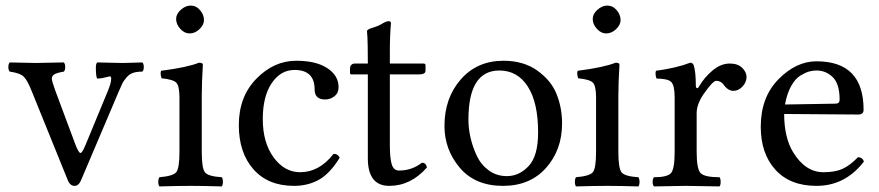

<svg xmlns="http://www.w3.org/2000/svg" viewBox="-20 -667 3153 689"><path d="M329 -385Q324 -390 324 -426Q324 -438 329 -443Q340 -443 372 -442Q404 -441 421 -441Q435 -441 458.5 -442Q482 -443 491 -443Q496 -438 496 -426Q496 -415 491 -410Q471 -410 457.5 -405.5Q444 -401 433.5 -388.5Q423 -376 419 -367.5Q415 -359 405 -336L272 -23Q263 0 248 0Q231 0 223 -21L95 -337Q79 -378 65.5 -391.5Q52 -405 15 -410Q10 -415 10 -426Q10 -438 15 -443Q30 -443 60.5 -442Q91 -441 108 -441Q124 -441 158 -442Q192 -443 209 -443Q214 -438 214 -426Q214 -415 209 -410Q185 -406 175.5 -400.5Q166 -395 166 -385Q166 -376 178 -343L250 -150Q262 -118 269 -118Q275 -118 287 -147L368 -343Q379 -370 379 -385Q379 -393 374 -393Q372 -393 357 -389Q342 -385 329 -385Z M612 -599Q612 -617 629 -632Q646 -647 664 -647Q684 -647 698 -630.5Q712 -614 712 -595Q712 -578 696 -562.5Q680 -547 660 -547Q642 -547 627 -563.5Q612 -580 612 -599ZM704 -122Q704 -62 716 -48Q728 -34 776 -31Q780 -25 780 -14Q780 -4 776 2Q708 0 664 0Q620 0 552 2Q548 -4 548 -14Q548 -25 552 -31Q600 -35 612 -48.5Q624 -62 624 -122V-317Q624 -359 612.5 -370.5Q601 -382 560 -386Q554 -402 558 -413Q652 -425 694 -442Q708 -442 708 -435Q704 -371 704 -321Z M1199 -101Q1164 -44 1124.5 -22Q1085 0 1035 0Q942 0 889.5 -59.5Q837 -119 837 -218Q837 -320 900 -384.5Q963 -449 1043 -449Q1114 -449 1154.5 -422.5Q1195 -396 1195 -354Q1195 -333 1180 -321.5Q1165 -310 1147 -310Q1109 -310 1109 -346Q1109 -416 1037 -416Q987 -416 955 -368.5Q923 -321 923 -240Q923 -155 962 -102Q1001 -49 1057 -49Q1126 -49 1177 -115Q1193 -115 1199 -101Z M1254 -439H1300Q1300 -477 1299.5 -502Q1299 -527 1298.5 -534.5Q1298 -542 1297.5 -547Q1297 -552 1297 -555Q1297 -562 1319 -568Q1339 -574 1353 -583Q1367 -591 1375 -591Q1383 -591 1383 -583Q1379 -543 1379 -478V-439H1499Q1507 -439 1507 -433V-413Q1507 -400 1483 -400H1379V-147Q1379 -98 1386 -76.5Q1393 -55 1412 -55Q1458 -55 1494 -83Q1509 -83 1512 -66Q1454 0 1377 0Q1300 0 1300 -99V-400H1241Q1236 -400 1236 -406V-419Q1236 -439 1254 -439Z M1997 -224Q1997 -129 1939.5 -64.5Q1882 0 1785 0Q1685 0 1630 -65Q1575 -130 1575 -215Q1575 -315 1633.5 -382Q1692 -449 1787 -449Q1859 -449 1908.5 -413.5Q1958 -378 1977.5 -329Q1997 -280 1997 -224ZM1772 -414Q1661 -414 1661 -238Q1661 -206 1668.5 -173Q1676 -140 1691 -108Q1706 -76 1734 -55.5Q1762 -35 1799 -35Q1843 -35 1877 -71Q1911 -107 1911 -192Q1911 -299 1874 -356.5Q1837 -414 1772 -414Z M2107 -599Q2107 -617 2124 -632Q2141 -647 2159 -647Q2179 -647 2193 -630.5Q2207 -614 2207 -595Q2207 -578 2191 -562.5Q2175 -547 2155 -547Q2137 -547 2122 -563.5Q2107 -580 2107 -599ZM2199 -122Q2199 -62 2211 -48Q2223 -34 2271 -31Q2275 -25 2275 -14Q2275 -4 2271 2Q2203 0 2159 0Q2115 0 2047 2Q2043 -4 2043 -14Q2043 -25 2047 -31Q2095 -35 2107 -48.5Q2119 -62 2119 -122V-317Q2119 -359 2107.5 -370.5Q2096 -382 2055 -386Q2049 -402 2053 -413Q2147 -425 2189 -442Q2203 -442 2203 -435Q2199 -371 2199 -321Z M2477 -358Q2477 -353 2480.5 -351Q2484 -349 2488 -356Q2508 -390 2537.5 -414.5Q2567 -439 2599 -439Q2628 -439 2643.5 -423.5Q2659 -408 2659 -391Q2659 -372 2644.5 -356.5Q2630 -341 2612 -341Q2592 -341 2576 -364Q2566 -377 2550 -377Q2538 -377 2504 -328Q2480 -292 2480 -261V-122Q2480 -61 2494 -46Q2508 -31 2562 -31Q2566 -27 2566 -14Q2566 -2 2562 2Q2545 2 2503.5 1Q2462 0 2441 0Q2420 0 2382 1Q2344 2 2327 2Q2322 -3 2322 -14Q2322 -26 2327 -31Q2375 -31 2388 -46Q2401 -61 2401 -122V-317Q2401 -360 2389 -372.5Q2377 -385 2336 -385Q2330 -402 2334 -413Q2408 -423 2457 -442Q2465 -442 2469 -434Q2477 -412 2477 -358Z M2797 -292 2978 -295Q2993 -295 2993 -309Q2993 -366 2968.5 -390Q2944 -414 2910 -414Q2897 -414 2884 -410.5Q2871 -407 2852.5 -396Q2834 -385 2819 -358Q2804 -331 2797 -292ZM2910 0Q2815 0 2762.5 -58Q2710 -116 2710 -212Q2710 -318 2773.5 -382.5Q2837 -447 2910 -447Q3079 -447 3079 -273Q3079 -256 3060 -256L2794 -258Q2794 -174 2826 -121Q2870 -49 2935 -49Q2977 -49 3003.5 -61Q3030 -73 3059 -103Q3076 -102 3080 -87Q3013 0 2910 0Z"/></svg>

Font: Pochaevsk Unicode
Style: Normal
Weight: 400
Version: Version 1.1